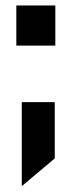

<svg xmlns="http://www.w3.org/2000/svg" viewBox="-20 -500 255 683"><path d="M38.1 -480.5H176.8V-337.9H38.1ZM57.6 -136.7H174.8V63.5L57.6 162.1Z"/></svg>

Font: Altinn-DIN Exp
Style: DINExp-Bold
Weight: 700
Width: 7
Designer: Charles Nix
Foundry: Altinn
Version: Version 2.00